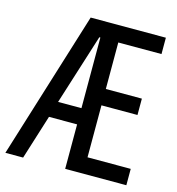

<svg xmlns="http://www.w3.org/2000/svg" viewBox="-105 -790 810 880"><g transform="rotate(15 300.0 -350.0)"><path d="M0 0H84.2L150.4 -211H283.8V0H574V-77.6H369V-324.2H540V-401.8H369V-622.4H574V-700H217.2ZM173 -288 278.8 -623H283.8V-288Z"/></g></svg>

Font: CommitMonoV143 ExtLt
Style: Regular
Weight: 200
Monospace: yes
Designer: Eigil Nikolajsen
Foundry: Eigil Nikolajsen
Version: Version 1.143